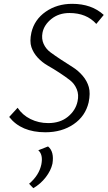

<svg xmlns="http://www.w3.org/2000/svg" viewBox="-20 -684 562 1003"><path d="M385 -154Q393 -189 381 -218Q369 -247 345 -265.5Q321 -284 290.5 -304Q260 -324 230 -341Q200 -358 177 -383Q154 -408 144 -438Q134 -468 144 -514Q160 -582 219 -623Q278 -664 357 -664Q459 -664 522 -606L483 -559Q432 -616 343 -616Q287 -616 248.5 -585Q210 -554 202 -513Q196 -481 208 -454.5Q220 -428 244.5 -410Q269 -392 299.5 -372Q330 -352 359.5 -333.5Q389 -315 412 -288Q435 -261 444 -229Q453 -197 443 -149Q426 -77 364.5 -35Q303 7 217 7Q91 7 28 -73L72 -121Q97 -83 139.5 -62Q182 -41 232 -41Q294 -41 334.5 -74Q375 -107 385 -154ZM154 299 132 276Q184 232 196 175Q206 124 180 101L231 81Q264 108 254 171Q246 207 219 242Q192 277 154 299Z"/></svg>

Font: EauTest Semilight
Style: Italic
Weight: 300
Italic angle: -12°
Designer: Christian Thalmann (Catharsis Fonts)
Version: Version 0.001;PS 000.001;hotconv 1.0.88;makeotf.lib2.5.64775